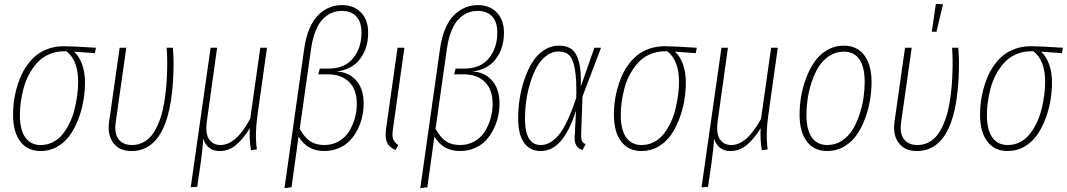

<svg xmlns="http://www.w3.org/2000/svg" viewBox="-20 -765 5473 985"><path d="M189 9.8Q120.6 9.8 83.7 -39.6Q46.9 -88.9 46.9 -176.8Q46.9 -205.6 50.3 -236.3Q53.7 -267.1 62.5 -301.8Q71.3 -336.4 84.5 -368.2Q97.7 -399.9 118.4 -429.4Q139.2 -459 165.3 -480.5Q191.4 -502 228 -514.9Q264.6 -527.8 307.1 -527.8Q355 -527.8 472.2 -520L466.8 -492.2L359.9 -500Q385.7 -477.1 400.9 -436Q416 -395 416 -342.8Q416 -298.3 408.4 -251.7Q400.9 -205.1 383.3 -157.7Q365.7 -110.4 340.3 -73.5Q314.9 -36.6 275.6 -13.4Q236.3 9.8 189 9.8ZM189 -21Q223.6 -21 253.2 -36.6Q282.7 -52.2 303 -78.6Q323.2 -105 338.9 -137.9Q354.5 -170.9 363.3 -208Q372.1 -245.1 376.5 -279.3Q380.9 -313.5 380.9 -345.2Q380.9 -455.6 320.8 -502H310.1Q266.6 -502 230.5 -485.8Q194.3 -469.7 170.2 -442.4Q146 -415 128.2 -381.8Q110.4 -348.6 100.6 -310.5Q90.8 -272.5 86.4 -239.3Q82 -206.1 82 -174.8Q82 -99.6 109.6 -60.3Q137.2 -21 189 -21Z M866.7 -520Q870.6 -470.2 870.6 -449.2Q870.6 9.8 653.8 9.8Q592.3 9.8 561.3 -31.7Q530.3 -73.2 539.6 -139.2L593.8 -520H627.9L573.7 -138.2Q565.4 -82 587.4 -52Q609.4 -22 654.8 -21Q687 -20.5 713.6 -34.2Q740.2 -47.9 758.8 -71.5Q777.3 -95.2 791.7 -129.4Q806.2 -163.6 814.7 -200.4Q823.2 -237.3 828.6 -281.7Q834 -326.2 835.9 -366Q837.9 -405.8 837.9 -449.2Q837.9 -482.4 835 -520Z M1300.8 -172.9Q1286.6 -75.7 1297.9 1L1267.6 5.9Q1258.3 -50.8 1261.7 -106.9Q1227.5 -52.2 1190.7 -21.2Q1153.8 9.8 1107.4 9.8Q1042.5 9.8 1022.5 -54.2Q1021.5 -15.6 1009.8 69.8L991.7 193.8L958.5 195.8L1060.5 -520H1093.8L1041.5 -145Q1032.2 -80.1 1052.5 -50.5Q1072.8 -21 1110.8 -21Q1191.4 -21 1263.7 -155.8L1315.4 -520H1349.6Z M1439.5 200.2 1540.5 -514.2Q1548.8 -574.2 1568.1 -619.1Q1587.4 -664.1 1614.5 -689.7Q1641.6 -715.3 1672.6 -727.5Q1703.6 -739.7 1738.8 -738.8Q1797.9 -737.3 1833.3 -699.5Q1868.7 -661.6 1868.7 -597.2Q1868.7 -516.6 1826.4 -461.7Q1784.2 -406.7 1704.6 -397.9Q1766.6 -397 1806.2 -353.5Q1845.7 -310.1 1845.7 -233.9Q1845.7 -199.7 1838.1 -166Q1830.6 -132.3 1814.5 -100.3Q1798.3 -68.4 1775.1 -43.9Q1752 -19.5 1717.8 -4.9Q1683.6 9.8 1643.6 9.8Q1554.7 9.8 1511.7 -64.9L1475.6 195.8ZM1643.6 -21Q1685.5 -21 1718.8 -40.5Q1752 -60.1 1771.2 -91.6Q1790.5 -123 1800.5 -158.9Q1810.5 -194.8 1810.5 -231.9Q1810.5 -305.2 1771 -344.5Q1731.4 -383.8 1659.7 -383.8H1612.8L1620.6 -413.1H1665.5Q1747.6 -413.1 1791 -465.8Q1834.5 -518.6 1834.5 -597.2Q1834.5 -651.4 1809.1 -679.4Q1783.7 -707.5 1738.8 -709Q1710.4 -710 1686 -700.7Q1661.6 -691.4 1638.9 -669.9Q1616.2 -648.4 1599.9 -608.6Q1583.5 -568.8 1575.7 -513.2L1517.6 -104Q1542.5 -59.6 1571.3 -40.3Q1600.1 -21 1643.6 -21Z M2054.7 -520 1995.6 -101.1Q1990.7 -67.9 1997.1 -50.8Q2003.4 -33.7 2023.4 -21L2009.3 4.9Q1976.1 -9.8 1965.3 -34.4Q1954.6 -59.1 1960.4 -103L2019.5 -520Z M2136.2 200.2 2237.3 -514.2Q2245.6 -574.2 2264.9 -619.1Q2284.2 -664.1 2311.3 -689.7Q2338.4 -715.3 2369.4 -727.5Q2400.4 -739.7 2435.5 -738.8Q2494.6 -737.3 2530 -699.5Q2565.4 -661.6 2565.4 -597.2Q2565.4 -516.6 2523.2 -461.7Q2481 -406.7 2401.4 -397.9Q2463.4 -397 2502.9 -353.5Q2542.5 -310.1 2542.5 -233.9Q2542.5 -199.7 2534.9 -166Q2527.3 -132.3 2511.2 -100.3Q2495.1 -68.4 2471.9 -43.9Q2448.7 -19.5 2414.6 -4.9Q2380.4 9.8 2340.3 9.8Q2251.5 9.8 2208.5 -64.9L2172.4 195.8ZM2340.3 -21Q2382.3 -21 2415.5 -40.5Q2448.7 -60.1 2468 -91.6Q2487.3 -123 2497.3 -158.9Q2507.3 -194.8 2507.3 -231.9Q2507.3 -305.2 2467.8 -344.5Q2428.2 -383.8 2356.4 -383.8H2309.6L2317.4 -413.1H2362.3Q2444.3 -413.1 2487.8 -465.8Q2531.2 -518.6 2531.2 -597.2Q2531.2 -651.4 2505.9 -679.4Q2480.5 -707.5 2435.5 -709Q2407.2 -710 2382.8 -700.7Q2358.4 -691.4 2335.7 -669.9Q2313 -648.4 2296.6 -608.6Q2280.3 -568.8 2272.5 -513.2L2214.4 -104Q2239.3 -59.6 2268.1 -40.3Q2296.9 -21 2340.3 -21Z M2848.1 -530.8Q2888.2 -530.8 2912.8 -512.5Q2937.5 -494.1 2950.2 -447Q2962.9 -399.9 2959.5 -320.8L3029.3 -520H3063.5L2968.3 -270L2961.4 -74.2Q2960.9 -50.3 2966.6 -40Q2972.2 -29.8 2984.4 -25.9L2968.3 4.9Q2924.8 -8.3 2928.2 -64L2935.1 -196.8Q2899.4 -88.9 2855.5 -39.6Q2811.5 9.8 2753.4 9.8Q2698.7 9.8 2668.5 -32.7Q2638.2 -75.2 2638.2 -157.2Q2638.2 -205.1 2645.5 -254.9Q2652.8 -304.7 2669.4 -354.5Q2686 -404.3 2709.7 -443.4Q2733.4 -482.4 2769.3 -506.6Q2805.2 -530.8 2848.1 -530.8ZM2846.2 -501Q2812 -501 2782.7 -478.8Q2753.4 -456.5 2733.6 -420.7Q2713.9 -384.8 2700 -339.1Q2686 -293.5 2679.7 -246.8Q2673.3 -200.2 2673.3 -155.8Q2673.3 -21 2754.4 -21Q2804.7 -21 2848.6 -75.4Q2892.6 -129.9 2936.5 -264.2Q2938.5 -357.9 2929.4 -409.4Q2920.4 -460.9 2900.9 -481Q2881.3 -501 2846.2 -501Z M3271.5 9.8Q3203.1 9.8 3166.3 -39.6Q3129.4 -88.9 3129.4 -176.8Q3129.4 -205.6 3132.8 -236.3Q3136.2 -267.1 3145 -301.8Q3153.8 -336.4 3167 -368.2Q3180.2 -399.9 3200.9 -429.4Q3221.7 -459 3247.8 -480.5Q3273.9 -502 3310.5 -514.9Q3347.2 -527.8 3389.6 -527.8Q3437.5 -527.8 3554.7 -520L3549.3 -492.2L3442.4 -500Q3468.3 -477.1 3483.4 -436Q3498.5 -395 3498.5 -342.8Q3498.5 -298.3 3491 -251.7Q3483.4 -205.1 3465.8 -157.7Q3448.2 -110.4 3422.9 -73.5Q3397.5 -36.6 3358.2 -13.4Q3318.8 9.8 3271.5 9.8ZM3271.5 -21Q3306.2 -21 3335.7 -36.6Q3365.2 -52.2 3385.5 -78.6Q3405.8 -105 3421.4 -137.9Q3437 -170.9 3445.8 -208Q3454.6 -245.1 3459 -279.3Q3463.4 -313.5 3463.4 -345.2Q3463.4 -455.6 3403.3 -502H3392.6Q3349.1 -502 3313 -485.8Q3276.9 -469.7 3252.7 -442.4Q3228.5 -415 3210.7 -381.8Q3192.9 -348.6 3183.1 -310.5Q3173.3 -272.5 3168.9 -239.3Q3164.6 -206.1 3164.6 -174.8Q3164.6 -99.6 3192.1 -60.3Q3219.7 -21 3271.5 -21Z M3921.4 -172.9Q3907.2 -75.7 3918.5 1L3888.2 5.9Q3878.9 -50.8 3882.3 -106.9Q3848.1 -52.2 3811.3 -21.2Q3774.4 9.8 3728 9.8Q3663.1 9.8 3643.1 -54.2Q3642.1 -15.6 3630.4 69.8L3612.3 193.8L3579.1 195.8L3681.2 -520H3714.4L3662.1 -145Q3652.8 -80.1 3673.1 -50.5Q3693.4 -21 3731.4 -21Q3812 -21 3884.3 -155.8L3936 -520H3970.2Z M4224.1 9.8Q4155.8 9.8 4118.9 -39.6Q4082 -88.9 4082 -176.8Q4082 -221.7 4089.6 -268.6Q4097.2 -315.4 4115 -363Q4132.8 -410.6 4158.2 -447.5Q4183.6 -484.4 4222.7 -507.6Q4261.7 -530.8 4309.1 -530.8Q4377.4 -530.8 4414.3 -481.2Q4451.2 -431.6 4451.2 -344.2Q4451.2 -299.3 4443.6 -252.4Q4436 -205.6 4418.5 -158Q4400.9 -110.4 4375.5 -73.5Q4350.1 -36.6 4310.8 -13.4Q4271.5 9.8 4224.1 9.8ZM4224.1 -21Q4265.6 -21 4299.3 -43.2Q4333 -65.4 4354.2 -100.1Q4375.5 -134.8 4389.9 -179Q4404.3 -223.1 4410.2 -264.9Q4416 -306.6 4416 -345.2Q4416 -421.4 4388.9 -460.7Q4361.8 -500 4309.1 -500Q4267.6 -500 4233.9 -477.8Q4200.2 -455.6 4179 -420.9Q4157.7 -386.2 4143.3 -341.8Q4128.9 -297.4 4123 -255.6Q4117.2 -213.9 4117.2 -174.8Q4117.2 -99.6 4144.8 -60.3Q4172.4 -21 4224.1 -21Z M4781.2 -745.1 4817.9 -743.2 4784.2 -602.1H4760.3ZM4896 -520Q4899.9 -470.2 4899.9 -449.2Q4899.9 9.8 4683.1 9.8Q4621.6 9.8 4590.6 -31.7Q4559.6 -73.2 4568.8 -139.2L4623 -520H4657.2L4603 -138.2Q4594.7 -82 4616.7 -52Q4638.7 -22 4684.1 -21Q4716.3 -20.5 4742.9 -34.2Q4769.5 -47.9 4788.1 -71.5Q4806.6 -95.2 4821 -129.4Q4835.4 -163.6 4844 -200.4Q4852.5 -237.3 4857.9 -281.7Q4863.3 -326.2 4865.2 -366Q4867.2 -405.8 4867.2 -449.2Q4867.2 -482.4 4864.3 -520Z M5149.9 9.8Q5081.5 9.8 5044.7 -39.6Q5007.8 -88.9 5007.8 -176.8Q5007.8 -205.6 5011.2 -236.3Q5014.6 -267.1 5023.4 -301.8Q5032.2 -336.4 5045.4 -368.2Q5058.6 -399.9 5079.3 -429.4Q5100.1 -459 5126.2 -480.5Q5152.3 -502 5189 -514.9Q5225.6 -527.8 5268.1 -527.8Q5315.9 -527.8 5433.1 -520L5427.7 -492.2L5320.8 -500Q5346.7 -477.1 5361.8 -436Q5377 -395 5377 -342.8Q5377 -298.3 5369.4 -251.7Q5361.8 -205.1 5344.2 -157.7Q5326.7 -110.4 5301.3 -73.5Q5275.9 -36.6 5236.6 -13.4Q5197.3 9.8 5149.9 9.8ZM5149.9 -21Q5184.6 -21 5214.1 -36.6Q5243.7 -52.2 5263.9 -78.6Q5284.2 -105 5299.8 -137.9Q5315.4 -170.9 5324.2 -208Q5333 -245.1 5337.4 -279.3Q5341.8 -313.5 5341.8 -345.2Q5341.8 -455.6 5281.7 -502H5271Q5227.5 -502 5191.4 -485.8Q5155.3 -469.7 5131.1 -442.4Q5106.9 -415 5089.1 -381.8Q5071.3 -348.6 5061.5 -310.5Q5051.8 -272.5 5047.4 -239.3Q5043 -206.1 5043 -174.8Q5043 -99.6 5070.6 -60.3Q5098.1 -21 5149.9 -21Z"/></svg>

Font: Fira Sans Compressed UltraLight
Style: Italic
Weight: 200
Width: 3
Italic angle: -8°
Designer: Carrois Corporate & Edenspiekermann AG
Foundry: Carrois Corporate GbR & Edenspiekermann AG
Version: Version 4.203;PS 004.203;hotconv 1.0.88;makeotf.lib2.5.64775